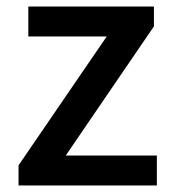

<svg xmlns="http://www.w3.org/2000/svg" viewBox="-20 -570 530 590"><path d="M37 -62V0H462V-92H182L453 -489V-550H67V-458H308Z"/></svg>

Font: Alpha Sans Medium
Style: Regular
Weight: 500
Designer: [Spoqa Han Sans Neo] Dong-huui Kim  Younghwa Kang  Yujin Lee  [Noto Sans] Ryoko NISHIZUKA  (kana & ideographs); Paul D. 
Foundry: Spoqa (http://www.spoqa-han-sans.com)
Version: Version 1.100;hotconv 1.0.109;makeotfexe 2.5.65596